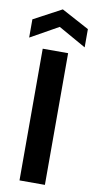

<svg xmlns="http://www.w3.org/2000/svg" viewBox="-108 -963 497 1005"><g transform="rotate(10 140.5 -460.5)"><path d="M73 0V-700H208V0ZM-7 -745V-842L141 -921L288 -842V-745L141 -828Z"/></g></svg>

Font: DM Sans 10pt
Style: Bold
Weight: 700
Version: Version 4.004;gftools[0.9.30]